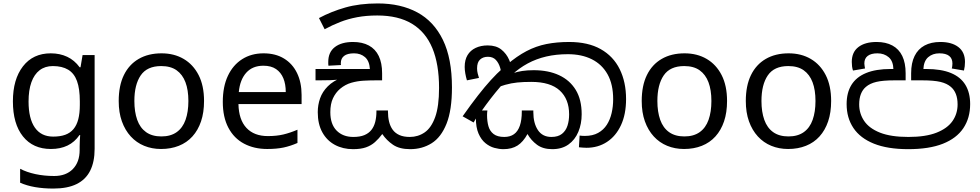

<svg xmlns="http://www.w3.org/2000/svg" viewBox="-20 -856 5695 1116"><path d="M275 -546Q328 -546 370.5 -526Q413 -506 443 -465H448L460 -536H530V9Q530 85 504 136.5Q478 188 425 214Q372 240 290 240Q232 240 183.5 231.5Q135 223 97 206V125Q135 145 186 156Q237 167 295 167Q364 167 403.5 126.5Q443 86 443 16V-5Q443 -17 444 -39.5Q445 -62 446 -71H442Q414 -30 372.5 -10Q331 10 276 10Q172 10 113.5 -63Q55 -136 55 -267Q55 -395 113.5 -470.5Q172 -546 275 -546ZM287 -472Q242 -472 210.5 -448Q179 -424 162.5 -378Q146 -332 146 -266Q146 -167 182.5 -114.5Q219 -62 289 -62Q330 -62 359 -72.5Q388 -83 407 -105.5Q426 -128 435 -163Q444 -198 444 -246V-267Q444 -340 427.5 -385Q411 -430 376 -451Q341 -472 287 -472Z M1166 -269Q1166 -202 1148.5 -150.5Q1131 -99 1098.5 -63Q1066 -27 1019.5 -8.5Q973 10 916 10Q863 10 818 -8.5Q773 -27 740 -63Q707 -99 688.5 -150.5Q670 -202 670 -269Q670 -358 700 -419.5Q730 -481 786 -513.5Q842 -546 919 -546Q992 -546 1047.5 -513.5Q1103 -481 1134.5 -419.5Q1166 -358 1166 -269ZM761 -269Q761 -206 777.5 -159.5Q794 -113 829 -88Q864 -63 918 -63Q972 -63 1007 -88Q1042 -113 1058.5 -159.5Q1075 -206 1075 -269Q1075 -333 1058 -378Q1041 -423 1006.5 -447.5Q972 -472 917 -472Q835 -472 798 -418Q761 -364 761 -269Z M1512 -546Q1581 -546 1630.5 -516Q1680 -486 1706.5 -431.5Q1733 -377 1733 -304V-251H1366Q1368 -160 1412.5 -112.5Q1457 -65 1537 -65Q1588 -65 1627.5 -74.5Q1667 -84 1709 -102V-25Q1668 -7 1628 1.5Q1588 10 1533 10Q1457 10 1398.5 -21Q1340 -52 1307.5 -113.5Q1275 -175 1275 -264Q1275 -352 1304.5 -415Q1334 -478 1387.5 -512Q1441 -546 1512 -546ZM1511 -474Q1448 -474 1411.5 -433.5Q1375 -393 1368 -321H1641Q1641 -367 1627 -401Q1613 -435 1584.5 -454.5Q1556 -474 1511 -474Z M2364 11Q2302 11 2264.5 -14.5Q2227 -40 2202 -77Q2182 -50 2159.5 -30Q2137 -10 2107 0.5Q2077 11 2032 11Q1973 11 1926.5 -14Q1880 -39 1853.5 -87Q1827 -135 1827 -204Q1827 -246 1840.5 -284.5Q1854 -323 1885.5 -354.5Q1917 -386 1969 -406L1971 -397Q1937 -391 1900 -390Q1863 -389 1834 -389H1814V-455H2130Q2127 -502 2101.5 -524Q2076 -546 2038 -546Q1999 -546 1980 -531Q1961 -516 1961 -489Q1961 -487 1961 -484Q1961 -481 1962 -478L1889 -474Q1888 -479 1888 -485.5Q1888 -492 1888 -496Q1888 -553 1926.5 -582.5Q1965 -612 2032 -612Q2086 -612 2124 -591.5Q2162 -571 2181.5 -530.5Q2201 -490 2201 -430V-389H2166Q2131 -389 2094 -387Q2057 -385 2022 -375Q1987 -365 1957 -340Q1931 -318 1915.5 -285Q1900 -252 1900 -204Q1900 -134 1936.5 -97Q1973 -60 2034 -60Q2072 -60 2097.5 -70.5Q2123 -81 2138.5 -100.5Q2154 -120 2161 -147.5Q2168 -175 2168 -208V-214H2235V-208Q2235 -176 2241.5 -149Q2248 -122 2262.5 -102Q2277 -82 2301.5 -71Q2326 -60 2362 -60Q2410 -60 2448.5 -86.5Q2487 -113 2509.5 -175.5Q2532 -238 2532 -345Q2532 -483 2493 -576.5Q2454 -670 2374.5 -718Q2295 -766 2173 -766Q2109 -766 2056 -756Q2003 -746 1957 -728Q1911 -710 1867 -686L1834 -751Q1905 -789 1987.5 -812.5Q2070 -836 2176 -836Q2309 -836 2405.5 -784Q2502 -732 2554.5 -624Q2607 -516 2607 -348Q2607 -216 2575.5 -137Q2544 -58 2489 -23.5Q2434 11 2364 11Z M3190 11Q3136 11 3101.5 -14.5Q3067 -40 3046 -77Q3021 -31 2988 -10Q2955 11 2906 11Q2881 11 2853.5 3.5Q2826 -4 2801.5 -24Q2777 -44 2761.5 -79.5Q2746 -115 2746 -170Q2746 -181 2747.5 -192.5Q2749 -204 2751 -214H2813Q2812 -207 2811.5 -200.5Q2811 -194 2811 -187Q2811 -151 2819 -122.5Q2827 -94 2849 -77Q2871 -60 2911 -60Q2945 -60 2967.5 -76Q2990 -92 3001.5 -125Q3013 -158 3013 -208V-214H3080V-204Q3080 -140 3106.5 -100Q3133 -60 3185 -60Q3224 -60 3246.5 -78Q3269 -96 3278.5 -125.5Q3288 -155 3288 -191Q3288 -280 3233.5 -330Q3179 -380 3068 -380Q3022 -380 2987 -376.5Q2952 -373 2916.5 -363Q2881 -353 2834 -334L2931 -415Q2944 -424 2965 -431.5Q2986 -439 3015.5 -443.5Q3045 -448 3082 -448Q3167 -448 3229.5 -419Q3292 -390 3326.5 -333.5Q3361 -277 3361 -192Q3361 -136 3341.5 -89.5Q3322 -43 3284 -16Q3246 11 3190 11ZM3389 3Q3379 3 3367 2Q3355 1 3345 0L3349 -68Q3356 -67 3364 -66.5Q3372 -66 3380 -66Q3425 -66 3456.5 -83.5Q3488 -101 3507 -130.5Q3526 -160 3535 -198.5Q3544 -237 3544 -279Q3544 -366 3511.5 -424Q3479 -482 3420 -511.5Q3361 -541 3281 -541Q3213 -541 3155 -527.5Q3097 -514 3047 -487Q2997 -460 2953 -419L2942 -410Q2915 -383 2887.5 -351Q2860 -319 2832.5 -283.5Q2805 -248 2777 -208L2758 -188L2733 -144L2669 -180Q2719 -251 2758.5 -301.5Q2798 -352 2833 -390.5Q2868 -429 2904 -461L2925 -479Q2985 -530 3040.5 -559Q3096 -588 3156 -600Q3216 -612 3288 -612Q3398 -612 3471.5 -570.5Q3545 -529 3582 -454Q3619 -379 3619 -280Q3619 -192 3589.5 -128.5Q3560 -65 3508 -31Q3456 3 3389 3ZM2815 -592Q2864 -592 2894 -568Q2924 -544 2939.5 -508Q2955 -472 2958 -434L2900 -398Q2896 -432 2887.5 -461Q2879 -490 2862 -508Q2845 -526 2816 -526Q2788 -526 2770.5 -510Q2753 -494 2753 -459Q2753 -443 2756.5 -429.5Q2760 -416 2764 -403L2694 -389Q2688 -409 2684.5 -429.5Q2681 -450 2681 -467Q2681 -508 2697.5 -535.5Q2714 -563 2744.5 -577.5Q2775 -592 2815 -592Z M4206 -269Q4206 -202 4188.5 -150.5Q4171 -99 4138.5 -63Q4106 -27 4059.5 -8.5Q4013 10 3956 10Q3903 10 3858 -8.5Q3813 -27 3780 -63Q3747 -99 3728.5 -150.5Q3710 -202 3710 -269Q3710 -358 3740 -419.5Q3770 -481 3826 -513.5Q3882 -546 3959 -546Q4032 -546 4087.5 -513.5Q4143 -481 4174.5 -419.5Q4206 -358 4206 -269ZM3801 -269Q3801 -206 3817.5 -159.5Q3834 -113 3869 -88Q3904 -63 3958 -63Q4012 -63 4047 -88Q4082 -113 4098.5 -159.5Q4115 -206 4115 -269Q4115 -333 4098 -378Q4081 -423 4046.5 -447.5Q4012 -472 3957 -472Q3875 -472 3838 -418Q3801 -364 3801 -269Z M4811 -269Q4811 -202 4793.5 -150.5Q4776 -99 4743.5 -63Q4711 -27 4664.5 -8.5Q4618 10 4561 10Q4508 10 4463 -8.5Q4418 -27 4385 -63Q4352 -99 4333.5 -150.5Q4315 -202 4315 -269Q4315 -358 4345 -419.5Q4375 -481 4431 -513.5Q4487 -546 4564 -546Q4637 -546 4692.5 -513.5Q4748 -481 4779.5 -419.5Q4811 -358 4811 -269ZM4406 -269Q4406 -206 4422.5 -159.5Q4439 -113 4474 -88Q4509 -63 4563 -63Q4617 -63 4652 -88Q4687 -113 4703.5 -159.5Q4720 -206 4720 -269Q4720 -333 4703 -378Q4686 -423 4651.5 -447.5Q4617 -472 4562 -472Q4480 -472 4443 -418Q4406 -364 4406 -269Z M5259 11Q5139 11 5059.5 -21Q4980 -53 4940.5 -112Q4901 -171 4901 -251Q4901 -317 4929 -362.5Q4957 -408 5014 -431.5Q5071 -455 5157 -455H5180L5173 -452Q5172 -501 5145.5 -523.5Q5119 -546 5080 -546Q5043 -546 5023.5 -531Q5004 -516 5004 -487Q5004 -482 5005.5 -472.5Q5007 -463 5008 -458L4938 -446Q4934 -458 4932.5 -470.5Q4931 -483 4931 -496Q4931 -553 4969.5 -582.5Q5008 -612 5075 -612Q5129 -612 5167 -591.5Q5205 -571 5224.5 -530.5Q5244 -490 5244 -430V-389H5179Q5112 -389 5074 -380Q5036 -371 5013 -351Q4994 -335 4984 -309.5Q4974 -284 4974 -249Q4974 -196 5003 -153Q5032 -110 5095 -85Q5158 -60 5260 -60Q5361 -60 5424 -85Q5487 -110 5516.5 -152.5Q5546 -195 5546 -249Q5546 -284 5536 -309.5Q5526 -335 5507 -351Q5484 -371 5446 -380Q5408 -389 5340 -389H5276V-430Q5276 -490 5296 -530.5Q5316 -571 5354 -591.5Q5392 -612 5446 -612Q5512 -612 5550.5 -582.5Q5589 -553 5589 -496Q5589 -483 5587.5 -470.5Q5586 -458 5583 -446L5512 -458Q5514 -463 5515 -472.5Q5516 -482 5516 -487Q5516 -516 5497 -531Q5478 -546 5440 -546Q5401 -546 5375 -523.5Q5349 -501 5347 -452L5343 -455H5363Q5451 -455 5507.5 -431.5Q5564 -408 5591.5 -362.5Q5619 -317 5619 -251Q5619 -170 5579.5 -111Q5540 -52 5460.5 -20.5Q5381 11 5259 11Z"/></svg>

Font: lsinhala25
Style: Book
Weight: 400
Designer: Jelle Bosma - Monotype Design Team
Foundry: Monotype Imaging Inc.
Version: Version 2.003